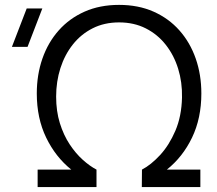

<svg xmlns="http://www.w3.org/2000/svg" viewBox="-20 -754 875 774"><path d="M131.7 0V-70.3H267.3Q203.8 -121.3 166.1 -199.3Q128.3 -277.3 128.3 -377.3Q128.3 -452.8 151 -517.9Q173.7 -583 216.8 -631.5Q259.8 -680 321.2 -707.2Q382.5 -734.3 460 -734.3Q537.5 -734.3 598.8 -707.2Q660.2 -680 703.2 -631.5Q746.3 -583 769 -517.9Q791.7 -452.8 791.7 -377.3Q791.7 -277.3 754.2 -199.3Q716.7 -121.3 652.7 -70.3H787.7V0H551.7L552.3 -70.3Q588.5 -89.2 625.2 -128.8Q661.8 -168.3 686.9 -226.8Q712 -285.3 713.7 -361Q715 -422.3 698.2 -476.9Q681.3 -531.5 648.2 -573.5Q615.2 -615.5 567.7 -639.6Q520.2 -663.7 460 -663.7Q400.5 -663.7 353.5 -639.9Q306.5 -616.2 273.6 -574.6Q240.7 -533 223.5 -479.1Q206.3 -425.2 206.3 -364.7Q206.3 -305.7 221.3 -257.5Q236.3 -209.3 260.8 -172.2Q285.3 -135.2 313.8 -109.7Q342.2 -84.2 369 -70.3V0ZM91 -565H28L87.7 -720H150.7Z"/></svg>

Font: Manrope ExtraLight
Style: Regular
Weight: 200
Designer: Mikhail Sharanda
Foundry: Mikhail Sharanda
Version: Version 4.505